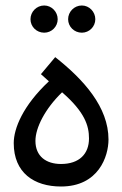

<svg xmlns="http://www.w3.org/2000/svg" viewBox="-20 -679 445 699"><path d="M278 -560C305 -560 327 -582 327 -609C327 -636 305 -659 278 -659C250 -659 228 -636 228 -609C228 -582 250 -560 278 -560ZM141 -560C168 -560 190 -582 190 -609C190 -636 168 -659 141 -659C113 -659 91 -636 91 -609C91 -582 113 -560 141 -560ZM202 0C339 0 375 -110 375 -171C375 -289 285 -389 181 -471L129 -409L158 -383C63 -294 30 -211 30 -158C30 -50 104 0 202 0ZM202 -82C148 -82 109 -110 109 -166C109 -214 144 -283 206 -343C289 -271 304 -221 304 -175C304 -119 269 -82 202 -82Z"/></svg>

Font: Noto Sans Arabic UI
Style: Regular
Weight: 400
Designer: Monotype Design Team, Nadine Chahine and Nizar Qandah
Foundry: Monotype Imaging Inc.
Version: Version 2.010